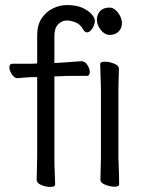

<svg xmlns="http://www.w3.org/2000/svg" viewBox="-20 -728 584 759"><path d="M127 -423H114Q92 -423 79.5 -421.5Q67 -420 50 -419H49Q37 -419 27 -434Q17 -449 17 -462Q17 -476 29 -476H103L127 -477V-589Q127 -628 144 -654.5Q161 -681 188.5 -694.5Q216 -708 245 -708Q282 -708 306 -697Q330 -686 342.5 -671.5Q355 -657 355 -646Q355 -631 345 -615.5Q335 -600 324 -600Q316 -600 309 -611Q298 -632 279 -639.5Q260 -647 244 -647Q225 -647 210 -632Q195 -617 195 -585V-479L216 -480Q228 -481 245.5 -482Q263 -483 279 -484.5Q295 -486 302 -486H303Q316 -486 325.5 -471Q335 -456 335 -443Q335 -428 323 -428Q316 -428 298 -428Q280 -428 260 -428Q240 -428 227 -427L195 -426V-105Q195 -74 196.5 -45Q198 -16 198 1Q198 11 178 11Q162 11 143.5 3.5Q125 -4 125 -17Q125 -29 126 -59.5Q127 -90 127 -116ZM462 -636Q462 -617 449 -603.5Q436 -590 413 -590Q394 -590 378.5 -609.5Q363 -629 363 -650Q363 -670 375.5 -684Q388 -698 413 -698Q431 -698 446.5 -678Q462 -658 462 -636ZM379 -368Q379 -378 378.5 -399Q378 -420 377 -442Q376 -464 376 -475Q376 -484 395 -484Q412 -484 431 -476.5Q450 -469 450 -457Q450 -449 449.5 -432.5Q449 -416 448.5 -398Q448 -380 448 -368V-105Q448 -99 449 -78Q450 -57 450.5 -34Q451 -11 451 1Q451 10 432 10Q416 10 396.5 2.5Q377 -5 377 -17Q377 -25 377.5 -43.5Q378 -62 378.5 -80Q379 -98 379 -105Z"/></svg>

Font: Moon Stars Kai T
Style: Regular
Weight: 400
Designer: GuiWonder
Version: Version 1.101